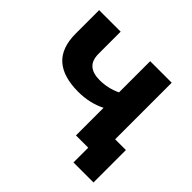

<svg xmlns="http://www.w3.org/2000/svg" viewBox="-159 -708 984 984"><g transform="rotate(45 333.5 -215.5)"><path d="M559 -538V0H403V-200Q335 -166 253 -166Q144 -166 88.5 -215.5Q33 -265 33 -369V-538H189V-379Q189 -330 214.5 -308Q240 -286 288 -286Q349 -286 403 -312V-538ZM637 -128V107H492V0H403V-128Z"/></g></svg>

Font: Montserrat Alternates
Style: Bold
Weight: 700
Designer: Julieta Ulanovsky
Foundry: Julieta Ulanovsky
Version: Version 7.200